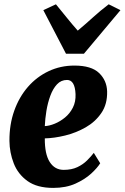

<svg xmlns="http://www.w3.org/2000/svg" viewBox="-20 -884 594 915"><path d="M457.5 -106Q444.5 -84.5 414.8 -57Q385 -29.5 339.8 -9Q294.5 11.5 233.5 11.5Q157 11.5 111.2 -21.2Q65.5 -54 45.5 -105.5Q25.5 -157 25 -212.5Q24.5 -290.5 47.8 -356Q71 -421.5 113 -469.8Q155 -518 211.8 -544.8Q268.5 -571.5 334.5 -571.5Q415.5 -571.5 452.2 -536Q489 -500.5 490.5 -448.5Q492 -388 463.2 -345.8Q434.5 -303.5 388.5 -277.2Q342.5 -251 290.5 -238.2Q238.5 -225.5 193.5 -224.5Q193 -149.5 217 -112Q241 -74.5 283.5 -74.5Q321.5 -74.5 348.8 -87.5Q376 -100.5 395 -119.5Q414 -138.5 427 -155.5ZM299.5 -503Q271 -503 251.5 -482Q232 -461 219.8 -427.5Q207.5 -394 201.2 -355.8Q195 -317.5 193.5 -283Q215 -284 240.8 -294.5Q266.5 -305 289.8 -324Q313 -343 327.2 -371Q341.5 -399 340 -435.5Q337 -503 299.5 -503ZM186.5 -835.5 246.5 -863.5Q271.5 -833.5 297.2 -801.2Q323 -769 350.5 -738Q387.5 -769 423 -801.2Q458.5 -833.5 498 -863.5L554 -835.5L380 -628H294.5Z"/></svg>

Font: Merriweather Black
Style: Italic
Weight: 900
Italic angle: -7.8°
Designer: Eben Sorkin
Foundry: Eben Sorkin
Version: Version 2.200;gftools[0.9.31]